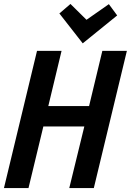

<svg xmlns="http://www.w3.org/2000/svg" viewBox="-30 -950 661 970"><path d="M-10 0 157 -693H281L214 -414H420L487 -693H611L444 0H320L396 -311H189L114 0ZM388 -731 270 -882 326 -930 407 -850 520 -929 562 -872Z"/></svg>

Font: Ubuntu Sans Mono SemiBold
Style: Italic
Weight: 600
Italic angle: -13.5°
Monospace: yes
Designer: Dalton Maag Ltd
Foundry: Dalton Maag Ltd
Version: Version 1.006